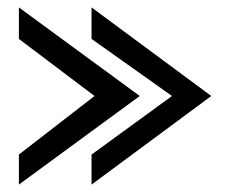

<svg xmlns="http://www.w3.org/2000/svg" viewBox="-20 -541 609 518"><path d="M31 -43 357 -282 31 -521V-436L235 -282L31 -124ZM227 -43 550 -282 227 -521V-436L444 -282L227 -124Z"/></svg>

Font: Charger Sport
Style: SeBdExt
Weight: 600
Designer: Jasper
Foundry: Cannot Into Space Fonts
Version: Version 1.1